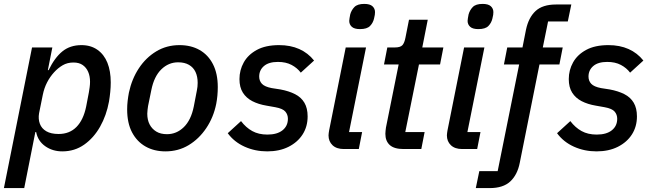

<svg xmlns="http://www.w3.org/2000/svg" viewBox="-33 -763 3345 983"><path d="M-13 200 131 -520H235L212 -404H216Q247 -468 286.5 -500Q326 -532 384 -532Q432 -532 466 -508Q500 -484 517 -441.5Q534 -399 534 -341Q534 -317 531.5 -292Q529 -267 525 -243Q512 -172 479.5 -114.5Q447 -57 398 -22.5Q349 12 286 12Q236 12 198.5 -14.5Q161 -41 152 -87H148L91 200ZM267 -77Q323 -77 358.5 -113Q394 -149 408 -217L422 -290Q424 -302 426 -316.5Q428 -331 428 -344Q428 -373 418.5 -395Q409 -417 390.5 -430Q372 -443 343 -443Q312 -443 288 -429Q264 -415 244 -393Q223 -370 208 -341Q193 -312 186 -277L167 -183Q162 -154 171 -129.5Q180 -105 204 -91Q228 -77 267 -77Z M814 12Q756 12 712 -13Q668 -38 643 -85.5Q618 -133 618 -203Q618 -225 620.5 -246.5Q623 -268 627 -289Q642 -359 678 -413.5Q714 -468 767 -500Q820 -532 886 -532Q945 -532 989 -507Q1033 -482 1057.5 -434Q1082 -386 1082 -317Q1082 -295 1080 -273.5Q1078 -252 1074 -231Q1060 -162 1023 -107Q986 -52 933 -20Q880 12 814 12ZM822 -76Q871 -76 908 -112Q945 -148 959 -217L975 -300Q977 -309 978 -319Q979 -329 979 -339Q979 -371 968 -394.5Q957 -418 934.5 -431Q912 -444 879 -444Q830 -444 793 -408Q756 -372 742 -303L725 -220Q724 -212 722.5 -201.5Q721 -191 721 -181Q721 -149 733 -126Q745 -103 767 -89.5Q789 -76 822 -76Z M1335 12Q1273 12 1219.5 -12Q1166 -36 1133 -81L1201 -143Q1226 -110 1258.5 -92Q1291 -74 1336 -74Q1386 -74 1413.5 -96Q1441 -118 1441 -155Q1441 -176 1428 -191.5Q1415 -207 1377 -214L1332 -222Q1290 -229 1259 -245Q1228 -261 1210.5 -288.5Q1193 -316 1193 -358Q1193 -404 1215 -443.5Q1237 -483 1282 -507.5Q1327 -532 1396 -532Q1454 -532 1499 -512Q1544 -492 1575 -453L1507 -391Q1489 -415 1460 -430.5Q1431 -446 1390 -446Q1343 -446 1318.5 -425Q1294 -404 1294 -371Q1294 -349 1308 -334Q1322 -319 1358 -312L1403 -305Q1446 -297 1477.5 -281Q1509 -265 1525.5 -237Q1542 -209 1542 -167Q1542 -115 1516.5 -75Q1491 -35 1444.5 -11.5Q1398 12 1335 12Z M1810 -614Q1781 -614 1768 -626Q1755 -638 1755 -656Q1755 -662 1756.5 -669.5Q1758 -677 1760 -689Q1766 -711 1781.5 -727Q1797 -743 1832 -743Q1861 -743 1874 -731Q1887 -719 1887 -701Q1887 -695 1886 -687Q1885 -679 1882 -668Q1877 -646 1861.5 -630Q1846 -614 1810 -614ZM1804 0H1727Q1690 0 1669.5 -19.5Q1649 -39 1649 -70Q1649 -76 1650 -82Q1651 -88 1652 -95L1737 -520H1841L1754 -87H1821Z M2124 0H2033Q1985 0 1962.5 -20.5Q1940 -41 1940 -78Q1940 -85 1941 -93.5Q1942 -102 1943 -110L2008 -433H1933L1950 -520H1988Q2017 -520 2027.5 -532Q2038 -544 2043 -571L2061 -662H2157L2129 -520H2237L2220 -433H2112L2042 -87H2141Z M2416 -614Q2387 -614 2374 -626Q2361 -638 2361 -656Q2361 -662 2362.5 -669.5Q2364 -677 2366 -689Q2372 -711 2387.5 -727Q2403 -743 2438 -743Q2467 -743 2480 -731Q2493 -719 2493 -701Q2493 -695 2492 -687Q2491 -679 2488 -668Q2483 -646 2467.5 -630Q2452 -614 2416 -614ZM2410 0H2333Q2296 0 2275.5 -19.5Q2255 -39 2255 -70Q2255 -76 2256 -82Q2257 -88 2258 -95L2343 -520H2447L2360 -87H2427Z M2729 -433 2628 71Q2616 132 2579.5 166Q2543 200 2474 200H2403L2421 113H2515L2625 -433H2547L2564 -520H2642L2660 -611Q2673 -673 2709 -706.5Q2745 -740 2814 -740H2892L2874 -653H2773L2746 -520H2848L2831 -433Z M3021 12Q2959 12 2905.5 -12Q2852 -36 2819 -81L2887 -143Q2912 -110 2944.5 -92Q2977 -74 3022 -74Q3072 -74 3099.5 -96Q3127 -118 3127 -155Q3127 -176 3114 -191.5Q3101 -207 3063 -214L3018 -222Q2976 -229 2945 -245Q2914 -261 2896.5 -288.5Q2879 -316 2879 -358Q2879 -404 2901 -443.5Q2923 -483 2968 -507.5Q3013 -532 3082 -532Q3140 -532 3185 -512Q3230 -492 3261 -453L3193 -391Q3175 -415 3146 -430.5Q3117 -446 3076 -446Q3029 -446 3004.5 -425Q2980 -404 2980 -371Q2980 -349 2994 -334Q3008 -319 3044 -312L3089 -305Q3132 -297 3163.5 -281Q3195 -265 3211.5 -237Q3228 -209 3228 -167Q3228 -115 3202.5 -75Q3177 -35 3130.5 -11.5Q3084 12 3021 12Z"/></svg>

Font: IBM Plex Sans Medium
Style: Italic
Weight: 500
Italic angle: -11.31°
Designer: Mike Abbink, Paul van der Laan, Pieter van Rosmalen
Foundry: Bold Monday
Version: Version 3.201